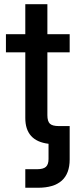

<svg xmlns="http://www.w3.org/2000/svg" viewBox="-20 -676 370 900"><path d="M98.6 204.1V117.2H153.3Q183.1 117.2 195.3 106Q207.5 94.7 207.5 69.3V-2Q98.6 -15.1 98.6 -123V-430.7H7.8V-515.6H98.6V-656.2H202.1V-515.6H306.6V-430.7H202.1V-136.2Q202.1 -107.4 213.9 -96.2Q225.6 -85 256.3 -85H306.6V71.3Q306.6 204.1 157.7 204.1Z"/></svg>

Font: Inter Display Medium
Style: Regular
Weight: 500
Designer: Rasmus Andersson
Foundry: rsms
Version: Version 4.001;git-9221beed3